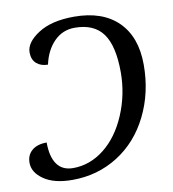

<svg xmlns="http://www.w3.org/2000/svg" viewBox="-82 -796 791 878"><g transform="rotate(-10 313.5 -357.0)"><path d="M165 -528.8Q132.8 -528.8 112.3 -546.6Q91.8 -564.5 91.8 -598.1Q91.8 -644.5 153.6 -684.3Q215.3 -724.1 319.8 -724.1Q451.7 -724.1 523.9 -653.1Q596.2 -582 596.2 -452.1Q596.2 -323.2 543.2 -216.3Q490.2 -109.4 395.8 -49.8Q301.3 9.8 184.1 9.8Q99.6 9.8 51.8 -23.2Q3.9 -56.2 3.9 -101.1Q3.9 -137.2 28.6 -158.2Q53.2 -179.2 97.2 -179.2Q97.2 -112.8 122.1 -77.9Q147 -43 196.8 -43Q274.9 -43 341.3 -95.2Q407.7 -147.5 447.3 -241Q486.8 -334.5 486.8 -437Q486.8 -559.1 445.3 -616.5Q403.8 -673.8 314 -673.8Q257.8 -673.8 218.5 -634Q179.2 -594.2 165 -528.8Z"/></g></svg>

Font: Droid Serif
Style: Italic
Weight: 400
Italic angle: -12°
Designer: Monotype Design team
Foundry: Monotype Imaging Inc.
Version: Version 1.03